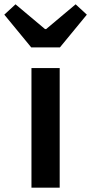

<svg xmlns="http://www.w3.org/2000/svg" viewBox="-63 -871 423 891"><path d="M83 -555H214V0H83ZM-43 -803 9 -851 146 -736H151L288 -851L340 -803L215 -651H82Z"/></svg>

Font: Merged Yaku Han JP SemiBold
Style: Regular
Weight: 600
Designer: Ryoko NISHIZUKA 西塚涼子 (kana, bopomofo & ideographs); Paul D. Hunt (Latin, Greek & Cyrillic); Sandoll Communications 산돌커뮤니
Foundry: Adobe
Version: Version 2.004